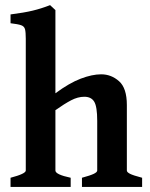

<svg xmlns="http://www.w3.org/2000/svg" viewBox="-20 -736 589 756"><path d="M302.7 0V-36.1Q335.4 -44.9 349.1 -51.5Q362.8 -58.1 362.8 -64.5V-259.8Q362.8 -315.9 351.1 -335.4Q339.4 -355 312 -355Q286.6 -355 260 -341.1Q233.4 -327.1 198.2 -302.2V-64.5Q198.2 -48.8 258.3 -36.1V0H21.5V-36.1Q81.5 -51.8 81.5 -64.5V-583.5Q81.5 -608.9 78.6 -620.6Q75.7 -632.3 63.2 -636.7Q50.8 -641.1 21.5 -644.5V-679.2Q75.2 -686 108.6 -694.1Q142.1 -702.1 177.2 -715.8L198.2 -696.3V-368.7Q252.9 -409.2 297.9 -426.3Q342.8 -443.4 378.4 -443.4Q418 -443.4 448.7 -416.3Q479.5 -389.2 479.5 -322.3V-64.5Q479.5 -58.1 491.7 -51.8Q503.9 -45.4 539.6 -36.1V0Z"/></svg>

Font: Namdhinggo
Style: Bold
Weight: 700
Designer: Victor Gaultney
Foundry: SIL International
Version: Version 3.001